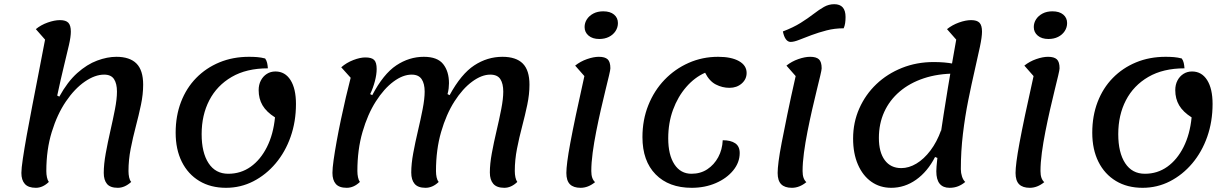

<svg xmlns="http://www.w3.org/2000/svg" viewBox="-20 -871 5875 916"><path d="M151 25Q115 25 98.5 6.5Q82 -12 82 -46Q82 -67 89 -114Q96 -161 107.5 -225.5Q119 -290 134 -366.5Q149 -443 164.5 -523.5Q180 -604 195 -682L151 -732Q175 -752 207.5 -763.5Q240 -775 266 -775Q294 -775 306 -762.5Q318 -750 318 -720Q318 -696 309 -656.5Q300 -617 285.5 -558Q271 -499 253 -415L263 -410Q302 -481 348.5 -522.5Q395 -564 443.5 -582Q492 -600 535 -600Q599 -600 631 -568Q663 -536 663 -467Q663 -421 652.5 -371Q642 -321 628 -268Q614 -215 603.5 -161.5Q593 -108 593 -55Q593 -39 596 -25Q599 -11 606 -3Q575 25 542 25Q506 25 490.5 6.5Q475 -12 475 -46Q475 -87 484.5 -139.5Q494 -192 506.5 -246.5Q519 -301 528.5 -350Q538 -399 538 -434Q538 -472 524 -493.5Q510 -515 477 -515Q433 -515 384.5 -481.5Q336 -448 294.5 -387Q253 -326 227 -241.5Q201 -157 201 -55Q201 -39 204 -25Q207 -11 213 -3Q184 25 151 25Z M1058 25Q985 25 931 -7.5Q877 -40 847.5 -99Q818 -158 818 -238Q818 -318 843.5 -384.5Q869 -451 916 -499Q963 -547 1027 -573.5Q1091 -600 1168 -600Q1189 -600 1207.5 -598.5Q1226 -597 1245 -592Q1252 -582 1254.5 -570.5Q1257 -559 1258 -545Q1156 -545 1085.5 -504Q1015 -463 978.5 -392.5Q942 -322 942 -231Q942 -143 975 -92.5Q1008 -42 1069 -42Q1129 -42 1176 -75.5Q1223 -109 1253.5 -169.5Q1284 -230 1292 -311Q1251 -337 1232.5 -368.5Q1214 -400 1214 -441Q1214 -467 1224.5 -487Q1235 -507 1253 -518.5Q1271 -530 1294 -530Q1340 -530 1366 -489Q1392 -448 1392 -375Q1392 -291 1366.5 -218.5Q1341 -146 1295 -91.5Q1249 -37 1188.5 -6Q1128 25 1058 25Z M1634 25Q1598 25 1582 6.5Q1566 -12 1566 -46Q1566 -68 1571.5 -107Q1577 -146 1586 -196Q1595 -246 1606.5 -300.5Q1618 -355 1630 -406.5Q1642 -458 1653 -500L1608 -550Q1633 -572 1665.5 -584.5Q1698 -597 1723 -597Q1753 -597 1765 -585Q1777 -573 1777 -542Q1777 -516 1768.5 -483.5Q1760 -451 1746 -422L1756 -417Q1809 -518 1870.5 -559Q1932 -600 2002 -600Q2067 -600 2094.5 -565Q2122 -530 2122 -474Q2122 -463 2120.5 -449.5Q2119 -436 2115 -422L2125 -417Q2180 -518 2242.5 -559Q2305 -600 2377 -600Q2442 -600 2474 -568Q2506 -536 2506 -467Q2506 -421 2495.5 -371Q2485 -321 2471 -268Q2457 -215 2446.5 -161.5Q2436 -108 2436 -55Q2436 -39 2439 -25Q2442 -11 2448 -3Q2419 25 2386 25Q2350 25 2333.5 6Q2317 -13 2317 -48Q2317 -89 2326.5 -140.5Q2336 -192 2349 -247Q2362 -302 2371.5 -351Q2381 -400 2381 -434Q2381 -472 2367 -493.5Q2353 -515 2319 -515Q2278 -515 2232.5 -481.5Q2187 -448 2148 -387Q2109 -326 2084.5 -241.5Q2060 -157 2060 -55Q2060 -39 2063 -25Q2066 -11 2073 -3Q2044 25 2010 25Q1974 25 1958 6Q1942 -13 1942 -48Q1942 -89 1951.5 -140.5Q1961 -192 1974 -247Q1987 -302 1996.5 -351Q2006 -400 2006 -434Q2006 -472 1991.5 -493.5Q1977 -515 1944 -515Q1902 -515 1857 -481.5Q1812 -448 1773 -387Q1734 -326 1709.5 -241.5Q1685 -157 1685 -55Q1685 -39 1688 -25Q1691 -11 1697 -3Q1668 25 1634 25Z M2750 25Q2716 25 2699 8Q2682 -9 2682 -46Q2682 -66 2686.5 -101Q2691 -136 2701 -190Q2711 -244 2727.5 -322.5Q2744 -401 2768 -508L2724 -558Q2749 -578 2780.5 -589Q2812 -600 2837 -600Q2866 -600 2879 -588Q2892 -576 2892 -545Q2892 -538 2885.5 -510.5Q2879 -483 2868.5 -440.5Q2858 -398 2846.5 -347.5Q2835 -297 2824.5 -244Q2814 -191 2807.5 -142.5Q2801 -94 2801 -55Q2801 -36 2805.5 -23Q2810 -10 2819 -2Q2786 25 2750 25ZM2839 -685Q2807 -685 2788 -701Q2769 -717 2769 -742Q2769 -762 2780 -779Q2791 -796 2811 -806.5Q2831 -817 2858 -817Q2891 -817 2909.5 -801.5Q2928 -786 2928 -761Q2928 -740 2916.5 -722.5Q2905 -705 2885 -695Q2865 -685 2839 -685Z M3280 25Q3171 25 3108 -39Q3045 -103 3045 -217Q3045 -299 3073 -369Q3101 -439 3150.5 -490.5Q3200 -542 3265.5 -571Q3331 -600 3406 -600Q3469 -600 3505.5 -579.5Q3542 -559 3542 -523Q3542 -493 3518.5 -472.5Q3495 -452 3460 -452Q3426 -452 3395 -468Q3364 -484 3344 -524Q3294 -502 3254 -456Q3214 -410 3191 -347.5Q3168 -285 3168 -211Q3168 -132 3197.5 -87Q3227 -42 3279 -42Q3322 -42 3354.5 -63.5Q3387 -85 3406.5 -121Q3426 -157 3428 -202Q3466 -202 3487.5 -187.5Q3509 -173 3509 -141Q3509 -96 3478 -58Q3447 -20 3395 2.5Q3343 25 3280 25Z M3758 25Q3724 25 3707 8Q3690 -9 3690 -46Q3690 -66 3694.5 -101.5Q3699 -137 3709.5 -191.5Q3720 -246 3736 -324Q3752 -402 3776 -508L3732 -558Q3757 -578 3788.5 -589Q3820 -600 3845 -600Q3874 -600 3887 -588Q3900 -576 3900 -545Q3900 -538 3893.5 -510.5Q3887 -483 3876.5 -440.5Q3866 -398 3854.5 -347.5Q3843 -297 3832.5 -244Q3822 -191 3815.5 -142.5Q3809 -94 3809 -55Q3809 -36 3813.5 -23Q3818 -10 3827 -2Q3794 25 3758 25ZM3752 -671Q3739 -671 3729.5 -683.5Q3720 -696 3715 -721Q3765 -740 3800 -762Q3835 -784 3861.5 -804.5Q3888 -825 3911 -838Q3934 -851 3960 -851Q4014 -851 4014 -790Q4014 -774 4012 -760.5Q4010 -747 4005 -736Q3962 -736 3923.5 -726Q3885 -716 3851.5 -703.5Q3818 -691 3793 -681Q3768 -671 3752 -671Z M4232 25Q4178 25 4137 -4Q4096 -33 4073 -86Q4050 -139 4050 -210Q4050 -287 4079.5 -353.5Q4109 -420 4161 -469.5Q4213 -519 4283 -547Q4353 -575 4434 -575Q4488 -575 4528 -567Q4534 -557 4537 -545.5Q4540 -534 4540 -520Q4455 -520 4387.5 -497.5Q4320 -475 4272 -434Q4224 -393 4198.5 -337Q4173 -281 4173 -213Q4173 -145 4201 -107Q4229 -69 4280 -69Q4316 -69 4352 -90.5Q4388 -112 4419 -153Q4450 -194 4470 -250L4461 -114L4441 -122Q4405 -52 4350.5 -13.5Q4296 25 4232 25ZM4510 25Q4479 25 4463 5.5Q4447 -14 4447 -54Q4447 -72 4451.5 -112Q4456 -152 4464 -207Q4472 -262 4482 -325.5Q4492 -389 4502.5 -453.5Q4513 -518 4523.5 -577Q4534 -636 4542 -682L4498 -732Q4523 -752 4555 -763.5Q4587 -775 4613 -775Q4641 -775 4653 -762.5Q4665 -750 4665 -720Q4665 -695 4655 -647.5Q4645 -600 4630 -535Q4615 -470 4599.5 -393Q4584 -316 4574 -232.5Q4564 -149 4564 -64Q4564 -46 4569.5 -29Q4575 -12 4585 -3Q4570 10 4551.5 17.5Q4533 25 4510 25Z M4893 25Q4859 25 4842 8Q4825 -9 4825 -46Q4825 -66 4829.5 -101Q4834 -136 4844 -190Q4854 -244 4870.5 -322.5Q4887 -401 4911 -508L4867 -558Q4892 -578 4923.5 -589Q4955 -600 4980 -600Q5009 -600 5022 -588Q5035 -576 5035 -545Q5035 -538 5028.5 -510.5Q5022 -483 5011.5 -440.5Q5001 -398 4989.5 -347.5Q4978 -297 4967.5 -244Q4957 -191 4950.5 -142.5Q4944 -94 4944 -55Q4944 -36 4948.5 -23Q4953 -10 4962 -2Q4929 25 4893 25ZM4982 -685Q4950 -685 4931 -701Q4912 -717 4912 -742Q4912 -762 4923 -779Q4934 -796 4954 -806.5Q4974 -817 5001 -817Q5034 -817 5052.5 -801.5Q5071 -786 5071 -761Q5071 -740 5059.5 -722.5Q5048 -705 5028 -695Q5008 -685 4982 -685Z M5431 25Q5358 25 5304 -7.5Q5250 -40 5220.5 -99Q5191 -158 5191 -238Q5191 -318 5216.5 -384.5Q5242 -451 5289 -499Q5336 -547 5400 -573.5Q5464 -600 5541 -600Q5562 -600 5580.5 -598.5Q5599 -597 5618 -592Q5625 -582 5627.5 -570.5Q5630 -559 5631 -545Q5529 -545 5458.5 -504Q5388 -463 5351.5 -392.5Q5315 -322 5315 -231Q5315 -143 5348 -92.5Q5381 -42 5442 -42Q5502 -42 5549 -75.5Q5596 -109 5626.5 -169.5Q5657 -230 5665 -311Q5624 -337 5605.5 -368.5Q5587 -400 5587 -441Q5587 -467 5597.5 -487Q5608 -507 5626 -518.5Q5644 -530 5667 -530Q5713 -530 5739 -489Q5765 -448 5765 -375Q5765 -291 5739.5 -218.5Q5714 -146 5668 -91.5Q5622 -37 5561.5 -6Q5501 25 5431 25Z"/></svg>

Font: Lemonada
Style: Regular
Weight: 400
Designer: Mohamed Gaber (Arabic), Eduardo Tunni (Latin)
Foundry: Kief Type Foundry
Version: Version 4.005